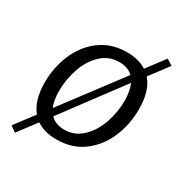

<svg xmlns="http://www.w3.org/2000/svg" viewBox="-161 -736 905 945"><g transform="rotate(30 291.0 -264.0)"><path d="M557 -588 477 -482Q525 -428 525 -323Q525 -237 493 -161Q461 -85 398 -38Q335 9 246 9Q178 9 132 -22L54 82L21 59L103 -49Q57 -105 57 -206Q57 -291 89 -367Q121 -443 184 -490Q247 -537 336 -537Q402 -537 446 -508L523 -610ZM139 -206Q139 -152 154 -116L404 -448Q376 -476 326 -476Q266 -476 223.5 -435Q181 -394 160 -331.5Q139 -269 139 -206ZM443 -322Q443 -379 426 -416L177 -82Q205 -52 256 -52Q315 -52 357.5 -93Q400 -134 421.5 -196.5Q443 -259 443 -322Z"/></g></svg>

Font: Bitter Pro
Style: Italic
Weight: 400
Italic angle: -9°
Designer: Sol Matas, and Bitter project Authors
Foundry: Sol Matas
Version: Version 1.010